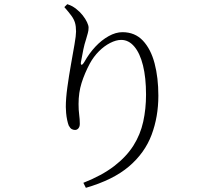

<svg xmlns="http://www.w3.org/2000/svg" viewBox="-20 -827 1040 919"><path d="M379 48Q468 13 526.5 -32Q585 -77 618.5 -130Q652 -183 665.5 -244.5Q679 -306 679 -374Q679 -455 664.5 -513.5Q650 -572 623 -604Q596 -636 560 -636Q536 -636 507.5 -621.5Q479 -607 453.5 -581.5Q428 -556 410 -523Q385 -476 370.5 -430Q356 -384 356 -329Q356 -300 359 -278Q362 -256 362 -234Q362 -221 355.5 -213Q349 -205 339 -205Q331 -205 323.5 -209Q316 -213 309 -226Q305 -236 301.5 -252.5Q298 -269 296.5 -286.5Q295 -304 295 -315Q295 -356 302.5 -410Q310 -464 319.5 -517.5Q329 -571 336.5 -614Q344 -657 344 -676Q344 -701 339 -718Q334 -735 321.5 -752Q309 -769 288 -793L302 -807Q317 -802 326 -797Q335 -792 345 -784Q362 -771 375.5 -754Q389 -737 396.5 -721Q404 -705 404 -695Q404 -681 400.5 -669Q397 -657 392 -639Q384 -615 379 -590.5Q374 -566 368 -533Q365 -518 370 -517Q375 -516 384 -531Q407 -572 436.5 -603.5Q466 -635 500 -654Q534 -673 566 -673Q626 -673 664 -632.5Q702 -592 720 -523.5Q738 -455 738 -369Q738 -268 705.5 -181.5Q673 -95 597.5 -30.5Q522 34 391 72Z"/></svg>

Font: Noto Serif HK ExtraLight Light
Style: Regular
Weight: 300
Version: Version 2.002-H1;hotconv 1.1.0;makeotfexe 2.6.0